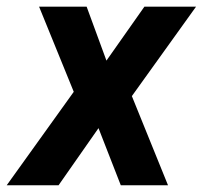

<svg xmlns="http://www.w3.org/2000/svg" viewBox="-59 -548 600 568"><path d="M197.3 -528.3 255.9 -368.7 368.2 -528.3H521L331.1 -263.7L438 0H298.3L232.4 -168.9L114.3 0H-39.1L159.2 -276.4L56.6 -528.3Z"/></svg>

Font: Roboto
Style: Bold Italic
Weight: 700
Italic angle: -12°
Designer: Christian Robertson
Foundry: Google
Version: Version 3.0